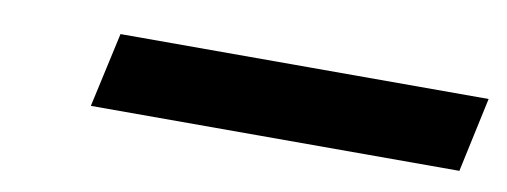

<svg xmlns="http://www.w3.org/2000/svg" viewBox="-27 -928 637 241"><g transform="rotate(10 291.5 -807.5)"><path d="M92.3 -759.8 113.3 -855H582.5L562 -759.8Z"/></g></svg>

Font: Open Sans SemiCondensed
Style: Bold Italic
Weight: 700
Width: 4
Italic angle: -12°
Designer: Monotype Design Team
Foundry: Monotype Imaging Inc.
Version: Version 3.003